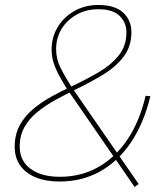

<svg xmlns="http://www.w3.org/2000/svg" viewBox="-20 -722 666 770"><path d="M219 6Q163 6 122.5 -11Q82 -28 60.5 -59Q39 -90 39 -133Q39 -182 58.5 -218.5Q78 -255 111.5 -283.5Q145 -312 187 -335Q229 -358 274 -379Q327 -404 376 -432.5Q425 -461 456 -499.5Q487 -538 487 -592Q487 -631 460 -658Q433 -685 374 -685Q326 -685 287.5 -663.5Q249 -642 227 -606Q205 -570 205 -525Q205 -485 223.5 -448.5Q242 -412 269 -370L252 -360Q233 -390 218.5 -416.5Q204 -443 195.5 -469Q187 -495 187 -523Q187 -573 211.5 -613.5Q236 -654 278.5 -678Q321 -702 374 -702Q442 -702 474.5 -671Q507 -640 507 -593Q507 -536 476 -495Q445 -454 394 -423Q343 -392 283 -363Q242 -343 202 -321Q162 -299 129.5 -272.5Q97 -246 78 -212Q59 -178 59 -134Q59 -77 102.5 -45Q146 -13 220 -13Q305 -13 373.5 -51.5Q442 -90 491 -162.5Q540 -235 564 -338L583 -336Q557 -228 505.5 -151.5Q454 -75 381.5 -34.5Q309 6 219 6ZM520 28 256 -355 272 -366 536 16Z"/></svg>

Font: Hanken Grotesk Thin
Style: Italic
Weight: 250
Italic angle: -8°
Designer: Alfredo Marco Pradil
Foundry: Hanken Design Co.
Version: Version 3.013